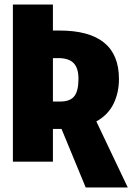

<svg xmlns="http://www.w3.org/2000/svg" viewBox="-20 -715 585 849"><path d="M252 -145H214V0H37V-695H214V-580H243Q506 -580 506 -366Q506 -305 482 -256Q458 -207 406 -178L545 114H359ZM214 -266H246Q290 -266 308.5 -289.5Q327 -313 327 -366Q327 -413 306.5 -435Q286 -457 242 -458H214Z"/></svg>

Font: Fira Sans Extra Condensed ExtraBold
Style: Regular
Weight: 800
Width: 1
Designer: Carrois Corporate & Edenspiekermann AG
Foundry: Carrois Corporate GbR & Edenspiekermann AG
Version: Version 4.203